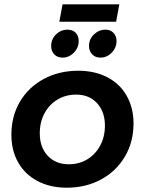

<svg xmlns="http://www.w3.org/2000/svg" viewBox="-20 -868 674 893"><path d="M601 -294Q601 -207 560.5 -139Q520 -71 449.5 -33Q379 5 290 5Q213 5 154.5 -26Q96 -57 64.5 -112.5Q33 -168 33 -241Q33 -328 73 -395.5Q113 -463 184 -501Q255 -539 344 -539Q421 -539 479.5 -508.5Q538 -478 569.5 -422Q601 -366 601 -294ZM165 -248Q165 -183 202 -143.5Q239 -104 300 -104Q348 -104 386 -127Q424 -150 446 -191Q468 -232 468 -284Q468 -348 431.5 -388Q395 -428 334 -428Q286 -428 247.5 -405Q209 -382 187 -341Q165 -300 165 -248ZM346 -677Q346 -646 323.5 -623Q301 -600 271 -600Q247 -600 232.5 -615Q218 -630 218 -654Q218 -686 240.5 -708Q263 -730 294 -730Q318 -730 332 -715.5Q346 -701 346 -677ZM522 -677Q522 -646 499.5 -623Q477 -600 447 -600Q423 -600 408.5 -615.5Q394 -631 394 -654Q394 -686 417 -708Q440 -730 471 -730Q494 -730 508 -715Q522 -700 522 -677ZM271 -848H535L520 -767H256Z"/></svg>

Font: Gontserrat Medium
Style: Italic
Weight: 500
Italic angle: -11.3°
Designer: Julieta Ulanovsky
Foundry: Julieta Ulanovsky
Version: Version 6.001